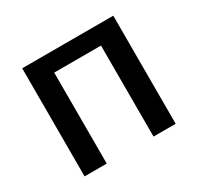

<svg xmlns="http://www.w3.org/2000/svg" viewBox="-117 -650 812 788"><g transform="rotate(-30 289.5 -256.0)"><path d="M399.9 0V-431.2H178.2V0H73.2V-512.2H504.9V0Z"/></g></svg>

Font: Lorenzo Sans Medium
Style: Regular
Weight: 500
Foundry: Intel Corporation
Version: Version 1.00; ttfautohint (v1.5)